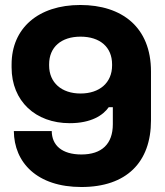

<svg xmlns="http://www.w3.org/2000/svg" viewBox="-20 -735 661 770"><path d="M302 -715C133.5 -715 26.5 -622 26.5 -476.5V-464.5C26.5 -329.5 122.5 -241 259.5 -241C346.5 -241 393.5 -273 416 -305H432.5V-237C432.5 -157.5 388 -115.5 306.5 -115.5C228 -115.5 188 -152.5 187.5 -209.5H35.5C36.5 -83.5 128 15 306.5 15C487.5 15 585.5 -84.5 585.5 -252V-448.5C585.5 -626 469 -715 302 -715ZM303 -588C380.5 -588 429.5 -546.5 429.5 -477V-472.5C429.5 -403.5 379.5 -360 303 -360C227 -360 177 -403.5 177 -472.5V-477C177 -546.5 226 -588 303 -588Z"/></svg>

Font: MCL Standard Bold
Style: Regular
Weight: 700
Designer: Květoslav Bartoš
Foundry: Florian Karsten
Version: Version 1.001;Glyphs 3.2.3 (3260)